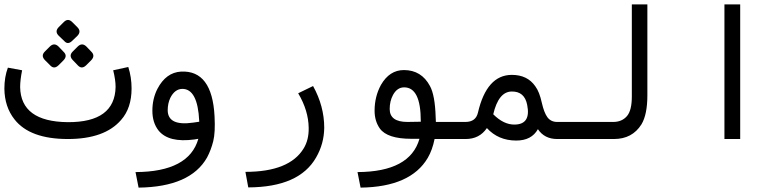

<svg xmlns="http://www.w3.org/2000/svg" viewBox="-48 -635 3568 877"><path d="M262 -77Q477 -76 480 -238Q480 -270 469 -314L538 -329Q553 -282 553 -231Q553 -141 505 -87Q430 0 262 0Q88 0 18 -90Q-27 -147 -28 -230Q-28 -283 -12 -326L53 -314Q44 -269 44 -237Q47 -79 262 -77ZM281.9 -534.2 305.4 -510.7Q324.7 -491.4 305.4 -471.1L280.8 -447.6Q261.6 -429.4 245.5 -447.6L220.9 -471.1Q200.6 -490.4 219.8 -510.7L243.4 -534.2Q262.6 -553.5 281.9 -534.2ZM346.1 -423 369.6 -398.4Q387.8 -380.2 368.6 -359.8L345 -336.3Q325.8 -318.1 308.7 -335.2L285.1 -359.8Q264.8 -380.2 284 -399.4L307.6 -423Q326.8 -441.2 346.1 -423ZM218.8 -423 242.3 -398.4Q261.6 -380.2 242.3 -359.8L218.8 -336.3Q199.5 -318.1 182.4 -335.2L157.8 -359.8Q137.5 -380.2 156.7 -399.4L180.3 -423Q199.5 -441.2 218.8 -423Z M932 -104Q936 -30 926 10Q916 50 898 84Q822 219 585 222L571 151Q815 150 858 -1L840 2Q722 18 676 -39Q648 -75 648 -129Q648 -184 671 -229Q710 -304 779 -308Q921 -315 932 -104ZM835 -75 862 -79V-82Q855 -230 784 -229Q750 -228 730 -188Q718 -163 718 -131Q719 -58 835 -75Z M1314 -209 1382 -242Q1433 -150 1433 -51Q1432 22 1396 84Q1319 220 1086 221L1073 150Q1274 150 1339 43Q1363 4 1362 -51Q1361 -130 1314 -209Z M1937 0Q1927 50 1906 86Q1828 219 1599 222L1585 151Q1825 150 1868 -1H1831Q1721 -1 1687 -48Q1663 -82 1663 -129Q1663 -194 1692 -247Q1731 -315 1797 -315Q1877 -315 1916 -242Q1939 -200 1942 -100L1943 -78H2014V0ZM1813 -78Q1840 -78 1874 -79V-82Q1874 -236 1798 -236Q1766 -236 1747 -201Q1732 -173 1732 -137Q1732 -78 1813 -78Z M2205 -113Q2253 -65 2303 -66Q2378 -67 2360 -156Q2348 -218 2289 -217Q2229 -216 2205 -113ZM2409 -45Q2380 7 2310 7Q2228 7 2176 -50Q2142 0 2079 0H1993V-78H2078Q2125 -78 2135 -120Q2175 -293 2290 -293Q2361 -293 2397 -241Q2416 -216 2427 -165Q2437 -121 2452 -100Q2468 -78 2497 -78H2510V0H2497Q2439 0 2409 -45Z M2909 -200Q2909 -112 2882 -67Q2840 0 2756 0H2493V-78H2753Q2793 -78 2816 -105Q2838 -131 2838 -194V-615H2909Z M3261 -615H3333V0H3261Z"/></svg>

Font: Vazir Code FD
Style: Code-FD
Weight: 400
Foundry: DejaVu fonts team - Redesigned by Saber Rastikerdar
Version: Version 1.1.2